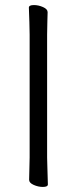

<svg xmlns="http://www.w3.org/2000/svg" viewBox="-20 -727 303 758"><path d="M96 -639 94 -697Q94 -707 114 -707Q132 -707 150 -699Q168 -691 168 -679Q168 -658 167 -643L166 -590V-105L167 -67L169 1Q169 11 149 11Q131 11 113 3Q95 -5 95 -17L97 -105V-590Z"/></svg>

Font: Fusion Kai T
Style: Regular
Weight: 400
Designer: Fontworks Inc.
Version: Version 24.134;May 13, 2024